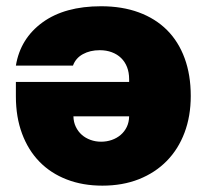

<svg xmlns="http://www.w3.org/2000/svg" viewBox="-20 -575 648 602"><path d="M29.8 -318.2H384.9V-326.7Q384.9 -347.7 378.4 -364.5Q371.8 -381.4 359.7 -393.1Q347.7 -404.8 330.6 -411.2Q313.6 -417.6 292.6 -417.6Q262.4 -417.6 239.9 -405.2Q217.3 -392.8 208.8 -369.3H29.8Q43.7 -454.2 113.6 -505Q183.2 -555.4 296.9 -555.4Q362.9 -555.4 415.1 -536.2Q467.3 -517 503.6 -480.8Q539.8 -444.6 558.9 -392.4Q578.1 -340.2 578.1 -274.1Q578.1 -210.9 558.6 -159.1Q539.1 -107.2 502.8 -70.3Q466.6 -33.4 415.5 -13.1Q364.3 7.1 301.1 7.1Q239.3 7.1 189.3 -12.3Q139.2 -31.6 103.9 -67.8Q68.5 -104 49.2 -155.9Q29.8 -207.7 29.8 -272.7ZM296.9 -130.7Q314.6 -130.7 330.4 -136.2Q346.2 -141.7 358.3 -152Q370.4 -162.3 377.5 -177Q384.6 -191.8 384.9 -210.2H210.2Q210.6 -192.1 217.7 -177.4Q224.8 -162.6 236.5 -152.3Q248.2 -142 263.8 -136.4Q279.5 -130.7 296.9 -130.7Z"/></svg>

Font: Inter P Black
Style: Regular
Weight: 900
Designer: Rasmus Andersson
Foundry: rsms
Version: Version 3.018;git-588b23468